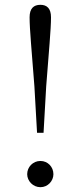

<svg xmlns="http://www.w3.org/2000/svg" viewBox="-20 -765 335 798"><path d="M148 13C179 13 202 -13 202 -41C202 -71 179 -96 148 -96C117 -96 93 -71 93 -41C93 -13 117 13 148 13ZM148 -745C120 -745 103 -730 103 -693C103 -643 112 -551 123 -406L134 -213H161L172 -406C183 -551 192 -643 192 -693C192 -730 175 -745 148 -745Z"/></svg>

Font: Noto Serif CJK JP Light
Style: Regular
Weight: 300
Designer: Ryoko NISHIZUKA 西塚涼子 (kana & ideographs); Frank Grießhammer (Latin, Greek & Cyrillic); Wenlong ZHANG 张文龙 (bopomofo); San
Foundry: Adobe Systems Incorporated
Version: Version 1.001;PS 1.001;hotconv 16.6.54;makeotf.lib2.5.65590